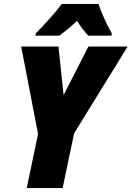

<svg xmlns="http://www.w3.org/2000/svg" viewBox="-20 -949 664 969"><path d="M279 -769Q320 -798 369 -844Q395 -801 426 -769H543L544 -781Q526 -812 506.5 -855Q487 -898 477 -929H292Q264 -892 228.5 -852.5Q193 -813 160 -780L159 -769ZM296 0 354 -276 624 -714H426L301 -469L275 -714H87L172 -273L115 0Z"/></svg>

Font: Noto Sans Display SemiCondensed Black
Style: Italic
Weight: 900
Width: 4
Designer: Monotype Design team
Foundry: Monotype Imaging Inc.
Version: 1.000